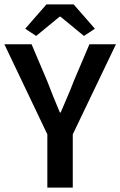

<svg xmlns="http://www.w3.org/2000/svg" viewBox="-24 -856 549 876"><path d="M192 0V-243L-4 -654H120L191 -487Q205 -450 219 -415.5Q233 -381 249 -343H253Q269 -381 284 -415.5Q299 -450 313 -487L384 -654H505L308 -243V0ZM91 -725 188 -836H312L409 -725L359 -692L252 -780H248L141 -692Z"/></svg>

Font: Processing Sans Pro Semibold
Style: Regular
Weight: 600
Designer: Paul D. Hunt
Foundry: Adobe Systems Incorporated
Version: Version 2.020;PS 2.000;hotconv 1.0.86;makeotf.lib2.5.63406